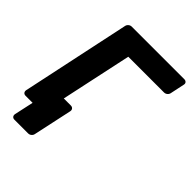

<svg xmlns="http://www.w3.org/2000/svg" viewBox="-235 -822 1084 1084"><g transform="rotate(45 306.5 -280.0)"><path d="M76 140Q65 140 59.5 133Q54 126 56 115L81 0H48L38 -142H244Q255 -142 261 -135Q267 -128 265 -117L215 115Q213 126 204.5 133Q196 140 185 140ZM25 0Q14 0 8.5 -7Q3 -14 5 -25L143 -675Q145 -686 153.5 -693Q162 -700 173 -700H592Q603 -700 609 -693Q615 -686 612 -675L594 -590Q592 -580 583.5 -573Q575 -566 564 -566H279L163 -25Q161 -14 153 -7Q145 0 134 0Z"/></g></svg>

Font: Rubik SemiBold
Style: Italic
Weight: 600
Italic angle: -12°
Designer: Hubert and Fischer
Foundry: Hubert and Fischer
Version: Version 2.300;gftools[0.9.30]